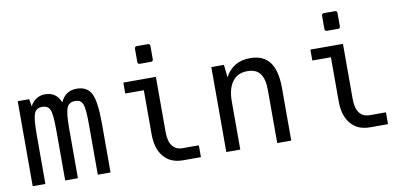

<svg xmlns="http://www.w3.org/2000/svg" viewBox="-71 -986 2550 1217"><g transform="rotate(-10 1204.0 -378.0)"><path d="M134.8 0V-313Q134.8 -373 138.7 -409.2Q142.1 -439 149.4 -455.6Q162.6 -484.9 198.7 -484.9Q234.9 -484.9 248 -457.5Q255.4 -442.4 258.3 -414.6Q262.2 -379.4 262.2 -313V0H344.2V-313Q344.2 -373.5 347.7 -404.8Q351.6 -438.5 359.4 -455.1Q366.7 -470.7 379.2 -477.8Q391.6 -484.9 410.6 -484.9Q430.2 -484.9 441.7 -477.8Q453.1 -470.7 459 -457Q465.8 -442.4 469.2 -408.7Q472.2 -373.5 472.2 -313V0H554.2V-316.9Q554.2 -459 527.3 -509.3Q501 -560.1 434.1 -560.1Q397.9 -560.1 372.6 -543.5Q347.2 -526.9 330.1 -491.2Q315.9 -526.4 291.3 -543.2Q266.6 -560.1 230.5 -560.1Q199.7 -560.1 175.3 -544.7Q150.9 -529.3 134.8 -500L127 -546.9H53.2V0Z M942.4 -660.6V-745.1Q942.4 -759.8 927.7 -759.8H857.4Q842.8 -759.8 842.8 -745.1V-660.6Q842.8 -646 857.4 -646H927.7Q942.4 -646 942.4 -660.6ZM1135.3 -72.3H1030.3Q987.3 -72.3 964.8 -103Q942.4 -132.8 942.4 -194.3V-546.9H732.9V-476.6H852.5V-194.3Q852.5 -99.6 897 -47.9Q919.9 -21 950.7 -8.5Q981.4 3.9 1021.5 3.9H1135.3Z M1389.2 0V-309.1Q1389.2 -393.1 1423.3 -437.5Q1456.5 -481.9 1519.5 -481.9Q1575.2 -481.9 1601.1 -447.3Q1627 -412.6 1627 -338.9V0H1717.3V-338.9Q1717.3 -450.2 1676.3 -505.4Q1634.3 -560.1 1550.8 -560.1Q1438.5 -560.1 1389.2 -464.8L1380.4 -546.9H1299.3V0Z M2146.5 -660.6V-745.1Q2146.5 -759.8 2131.8 -759.8H2061.5Q2046.9 -759.8 2046.9 -745.1V-660.6Q2046.9 -646 2061.5 -646H2131.8Q2146.5 -646 2146.5 -660.6ZM2339.4 -72.3H2234.4Q2191.4 -72.3 2168.9 -103Q2146.5 -132.8 2146.5 -194.3V-546.9H1937V-476.6H2056.6V-194.3Q2056.6 -99.6 2101.1 -47.9Q2124 -21 2154.8 -8.5Q2185.5 3.9 2225.6 3.9H2339.4Z"/></g></svg>

Font: Hack Dev
Style: Regular
Weight: 400
Designer: Christopher Simpkins
Foundry: Christopher Simpkins
Version: Version 2.0315